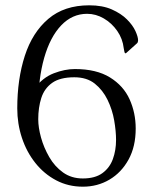

<svg xmlns="http://www.w3.org/2000/svg" viewBox="-20 -691 575 723"><path d="M124 -242Q124 -211 134.5 -173Q145 -135 165.5 -99.5Q186 -64 217.5 -41.5Q249 -19 292 -19Q338 -19 365.5 -39Q393 -59 405 -92Q417 -125 417 -164Q417 -197 410 -237.5Q403 -278 385 -315Q367 -352 337 -376Q307 -400 260 -400Q206 -400 176.5 -379Q147 -358 135.5 -322Q124 -286 124 -242L111 -359Q141 -399 182.5 -415Q224 -431 262 -431Q343 -431 394 -399.5Q445 -368 468 -317Q491 -266 491 -207Q491 -139 464 -90Q437 -41 392 -14.5Q347 12 292 12Q237 12 191.5 -12Q146 -36 113 -77.5Q80 -119 62.5 -172Q45 -225 45 -283Q45 -393 73.5 -481Q102 -569 162 -620Q222 -671 316 -671Q366 -671 401 -655.5Q436 -640 458 -618Q480 -596 490 -574Q500 -552 500 -539Q500 -532 496 -528L457 -493Q452 -488 450 -492Q449 -493 448 -498.5Q447 -504 446 -509Q442 -545 421.5 -574.5Q401 -604 371 -621.5Q341 -639 308 -639Q252 -639 210.5 -595.5Q169 -552 146.5 -473.5Q124 -395 124 -290Q124 -277 124 -267Q124 -257 124 -242Z"/></svg>

Font: Young Serif Light
Style: Regular
Weight: 300
Designer: Bastien Sozeau
Foundry: NBR — Bastien Sozeau
Version: Version 5.001